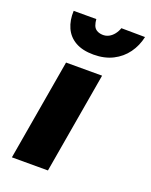

<svg xmlns="http://www.w3.org/2000/svg" viewBox="-130 -750 646 821"><g transform="rotate(20 193.0 -339.5)"><path d="M106 -460 27 0H191L270 -460ZM61 -679Q59 -636 74 -602.5Q89 -569 121.5 -550.5Q154 -532 204 -532Q254 -532 291.5 -551Q329 -570 353 -603Q377 -636 386 -678L278 -679Q273 -664 263 -651Q253 -638 239.5 -631Q226 -624 210 -625Q195 -626 184.5 -632.5Q174 -639 169.5 -651.5Q165 -664 164 -679Z"/></g></svg>

Font: Jost ExtraBold
Style: Italic
Weight: 800
Italic angle: -5°
Version: Version 3.710